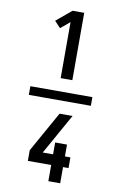

<svg xmlns="http://www.w3.org/2000/svg" viewBox="-108 -907 715 1134"><g transform="rotate(10 250.0 -340.0)"><path d="M64 -314V-366H436V-314ZM232 -444V-780L177 -734L141 -772L232 -848H302V-444ZM266 168V71H126V7L262 -236H340L204 7H266V-64H337V7H370V71H337V168Z"/></g></svg>

Font: Iosevka www.saffi
Style: Regular
Weight: 400
Monospace: yes
Designer: Belleve Invis
Foundry: Belleve Invis
Version: Version 22.0.2; ttfautohint (v1.8.3)